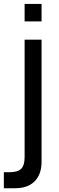

<svg xmlns="http://www.w3.org/2000/svg" viewBox="-30 -748 312 1007"><path d="M188 -635.7H99.1V-727.5H188ZM48.3 239.3H-9.8V155.3H19.5Q63 155.3 81.1 137.2Q99.1 119.1 99.1 76.2V-540H188V100.1Q188 166 152.1 202.6Q116.2 239.3 48.3 239.3Z"/></svg>

Font: Vela Sans Med
Style: Regular
Weight: 500
Designer: Principal design: Mikhail Sharanda - project Manrope.
Design modification: Ravid Balaliev
Foundry: Mikhail Sharanda
Version: Version 1.001